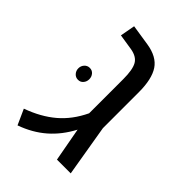

<svg xmlns="http://www.w3.org/2000/svg" viewBox="-179 -641 730 730"><g transform="rotate(45 186.0 -276.0)"><path d="M252 0 227 -136Q198 -81 155.5 -44Q113 -7 54 14L26 -48Q93 -72 139 -111Q185 -150 214 -211V-395Q214 -445 201.5 -467.5Q189 -490 154 -496L90 -506L101 -566L185 -553Q243 -544 267 -508Q291 -472 291 -401V-208L326 0ZM123 -303Q123 -290 115 -280.5Q107 -271 94 -271Q81 -271 72.5 -280.5Q64 -290 64 -303Q64 -316 72.5 -325.5Q81 -335 94 -335Q107 -335 115 -325.5Q123 -316 123 -303Z"/></g></svg>

Font: Assistant-zap
Style: zap
Weight: 400
Designer: Hebrew By Ben Nathan, Latin by Paul Hunt
Version: Version 2.001